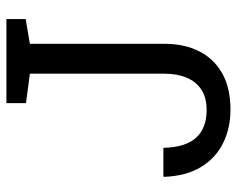

<svg xmlns="http://www.w3.org/2000/svg" viewBox="-92 -660 761 618"><g transform="rotate(-90 289.0 -350.5)"><path d="M245.6 10.3Q186.5 10.3 138.4 -13.2Q90.3 -36.6 61.3 -84Q32.2 -131.3 29.3 -202.6L30.3 -205.6H122.6Q124.5 -133.8 155.5 -100.1Q186.5 -66.4 244.1 -66.4Q284.7 -66.4 310.5 -83.7Q336.4 -101.1 348.9 -131.6Q361.3 -162.1 361.3 -201.7V-635.3L266.6 -647.9V-710.9H537.1V-648.9L457.5 -635.3V-201.7Q457.5 -138.2 433.3 -90.3Q409.2 -42.5 362.1 -16.1Q314.9 10.3 245.6 10.3Z"/></g></svg>

Font: Roboto Slab LO
Style: Regular
Weight: 400
Designer: Google
Version: Version 2.000